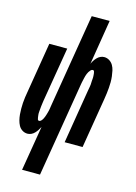

<svg xmlns="http://www.w3.org/2000/svg" viewBox="-139 -808 778 1096"><g transform="rotate(15 250.0 -260.0)"><path d="M105 215 149 -50Q144 -40 137.5 -30Q131 -20 122.5 -11Q114 -2 103 3Q92 8 81 8Q64 8 50 -1Q36 -10 28.5 -24Q21 -38 17 -54Q13 -70 11.5 -87Q10 -104 10 -121Q10 -138 11 -155Q12 -172 14.5 -189Q17 -206 20 -223L69 -520H175L123 -209Q122 -203 121 -197.5Q120 -192 119.5 -186.5Q119 -181 118 -175Q117 -169 116.5 -163.5Q116 -158 115.5 -152.5Q115 -147 114.5 -141.5Q114 -136 113.5 -130Q113 -124 113 -118.5Q113 -113 114 -107.5Q115 -102 115.5 -96.5Q116 -91 118 -85.5Q120 -80 126 -80Q133 -80 138.5 -86Q144 -92 147.5 -98.5Q151 -105 153.5 -111.5Q156 -118 158 -124.5Q160 -131 162 -138Q164 -145 165.5 -151.5Q167 -158 168 -165Q169 -172 170 -179L262 -735H368L325 -470Q329 -480 335.5 -490Q342 -500 350.5 -509Q359 -518 370 -523Q381 -528 392 -528Q409 -528 423 -519Q437 -510 445 -496Q453 -482 456.5 -466Q460 -450 462 -433Q464 -416 464 -399Q464 -382 462.5 -365Q461 -348 459 -331Q457 -314 454 -297L405 0H299L350 -311Q351 -317 352 -322.5Q353 -328 354 -333.5Q355 -339 356 -345Q357 -351 357.5 -356.5Q358 -362 358 -367.5Q358 -373 358.5 -378.5Q359 -384 359.5 -390Q360 -396 360 -401.5Q360 -407 359.5 -412.5Q359 -418 358.5 -423.5Q358 -429 356 -434.5Q354 -440 348 -440Q341 -440 335.5 -434Q330 -428 326 -421.5Q322 -415 319.5 -408.5Q317 -402 315 -395.5Q313 -389 311.5 -382Q310 -375 308.5 -368.5Q307 -362 305.5 -355Q304 -348 303 -341L211 215Z"/></g></svg>

Font: Iosevka Extrabold Oblique
Style: Regular
Weight: 800
Italic angle: -9°
Monospace: yes
Designer: Belleve Invis
Foundry: Belleve Invis
Version: Version 32.5.0; ttfautohint (v1.8.4)